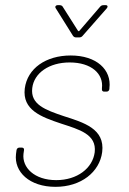

<svg xmlns="http://www.w3.org/2000/svg" viewBox="-20 -720 498 744"><path d="M196 -688 263 -581C266 -577 270 -575 275 -575H287C292 -575 297 -577 300 -581L394 -688C399 -694 397 -700 390 -700H382C377 -700 372 -699 368 -694L288 -601C287 -599 284 -598 282 -601L223 -694C221 -698 216 -700 211 -700H203C196 -700 192 -694 196 -688ZM195 4C294 4 366 -53 376 -131C387 -221 305 -245 227 -270C156 -294 97 -315 105 -379C112 -437 170 -478 250 -478C334 -478 382 -434 375 -378V-375C374 -369 378 -365 383 -365H393C399 -365 403 -369 404 -375V-378C413 -450 354 -505 254 -505C158 -505 86 -455 76 -377C66 -294 139 -267 217 -241C287 -218 355 -200 347 -130C339 -68 279 -22 198 -22C113 -22 65 -71 71 -124L73 -138C74 -144 71 -148 65 -148H55C49 -148 45 -144 44 -138L42 -123C34 -54 94 4 195 4Z"/></svg>

Font: Barlow Thin
Style: Italic
Weight: 250
Italic angle: -7°
Designer: Jeremy Tribby
Foundry: Tribby Type
Version: Version 1.422;hotconv 1.0.109;makeotfexe 2.5.65596